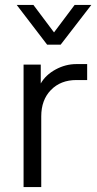

<svg xmlns="http://www.w3.org/2000/svg" viewBox="-20 -762 395 782"><path d="M76 -499H146V-422Q166 -457 206.5 -479Q247 -501 291 -501H335V-436H291Q227 -436 187.5 -395.5Q148 -355 148 -288V0H76ZM48 -742H116L200 -630L284 -742H352L227 -580H172Z"/></svg>

Font: Bai Jamjuree
Style: Regular
Weight: 400
Designer: Katatrad Aksorn Co.,Ltd.
Foundry: Cadson Demak Co.,Ltd.
Version: Version 1.000; ttfautohint (v1.6)